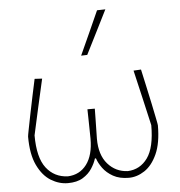

<svg xmlns="http://www.w3.org/2000/svg" viewBox="-55 -846 850 907"><g transform="rotate(-5 370.0 -393.0)"><path d="M230.5 8.5Q189 8.5 150.2 -15.2Q111.5 -39 86.8 -90.8Q62 -142.5 62 -226.5Q62 -231 67.8 -260.2Q73.5 -289.5 82 -331.8Q90.5 -374 99.8 -418Q109 -462 116.5 -496L152 -494Q136.5 -426 121.2 -357.8Q106 -289.5 93 -230Q93 -124.5 131 -75.2Q169 -26 233 -23.5Q289.5 -26 322.2 -69.5Q355 -113 355 -191.5Q354.5 -220.5 354.2 -241.5Q354 -262.5 353.5 -283.2Q353 -304 352.5 -331H387.5Q387 -303.5 386.8 -282.5Q386.5 -261.5 386 -239.8Q385.5 -218 385 -188.5Q385 -111.5 422.5 -68.8Q460 -26 517 -23.5Q576 -26 611.2 -75Q646.5 -124 646.5 -230Q633 -289.5 617.2 -357.8Q601.5 -426 585.5 -494L621 -496Q628.5 -462 638.2 -418Q648 -374 656.8 -331.8Q665.5 -289.5 671.5 -260.2Q677.5 -231 677.5 -226.5Q677.5 -142.5 654 -90.8Q630.5 -39 594.2 -15.2Q558 8.5 519.5 8.5Q475.5 8.5 445.2 -8.5Q415 -25.5 397.2 -50Q379.5 -74.5 372.5 -96.5H367.5Q361 -74.5 345.2 -50Q329.5 -25.5 301.8 -8.5Q274 8.5 230.5 8.5ZM345 -586Q368.5 -637.5 392 -689.5Q415.5 -741.5 438.5 -793L478 -794Q452 -742 426 -690.2Q400 -638.5 374 -587Z"/></g></svg>

Font: Commissioner Loud Thin
Style: Regular
Weight: 100
Designer: Kostas Bartsokas
Foundry: Kostas Bartsokas
Version: Version 1.000; ttfautohint (v1.8.3)